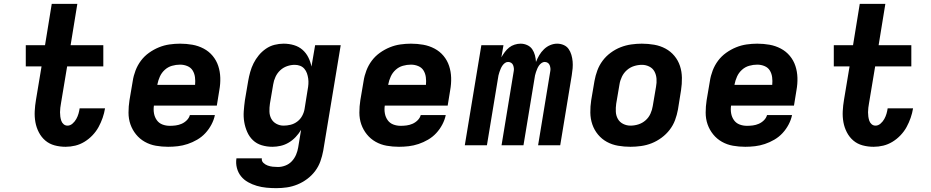

<svg xmlns="http://www.w3.org/2000/svg" viewBox="-20 -755 4840 998"><path d="M321 8Q291 8 263.5 0.5Q236 -7 215.5 -24.5Q195 -42 182 -67Q169 -92 164 -120Q159 -148 160.5 -177.5Q162 -207 167 -236L196 -410H114V-520H214L249 -735H382L347 -520H517V-410H329L297 -218Q295 -207 293.5 -195Q292 -183 292 -171.5Q292 -160 293.5 -149Q295 -138 298.5 -127.5Q302 -117 310.5 -109.5Q319 -102 331 -102Q345 -102 357 -112.5Q369 -123 376.5 -136.5Q384 -150 388 -164Q392 -178 394 -192H526Q522 -167 513.5 -142.5Q505 -118 492.5 -95Q480 -72 461 -52Q442 -32 419 -18Q396 -4 371 2Q346 8 321 8Z M854 8Q821 8 790 2.5Q759 -3 732.5 -18Q706 -33 687 -56.5Q668 -80 658 -108.5Q648 -137 648 -169.5Q648 -202 653 -234L670 -334Q674 -361 684.5 -388.5Q695 -416 712.5 -439.5Q730 -463 754.5 -480.5Q779 -498 806 -509Q833 -520 861 -524Q889 -528 916 -528Q949 -528 980 -522.5Q1011 -517 1038.5 -502.5Q1066 -488 1085.5 -464.5Q1105 -441 1114.5 -412Q1124 -383 1125 -351Q1126 -319 1120 -286L1107 -206H780Q777 -185 780.5 -165.5Q784 -146 795 -130.5Q806 -115 824 -108Q842 -101 863 -101Q878 -101 893.5 -103Q909 -105 924 -111.5Q939 -118 951 -130Q963 -142 967 -157H1097Q1092 -132 1079 -107.5Q1066 -83 1047.5 -63Q1029 -43 1005 -29Q981 -15 955.5 -6.5Q930 2 904.5 5Q879 8 854 8ZM798 -314H994Q996 -334 993.5 -353.5Q991 -373 981.5 -388.5Q972 -404 954 -411.5Q936 -419 916 -419Q895 -419 874 -413Q853 -407 836.5 -392Q820 -377 811 -357Q802 -337 798 -316Z M1416 223Q1390 223 1364.5 220.5Q1339 218 1315 211Q1291 204 1269.5 192Q1248 180 1233 161.5Q1218 143 1211.5 118.5Q1205 94 1209 68H1341Q1339 82 1349 91.5Q1359 101 1371.5 105.5Q1384 110 1397.5 111.5Q1411 113 1425 113Q1444 113 1463.5 105.5Q1483 98 1497 83Q1511 68 1519 49Q1527 30 1530 11L1545 -80Q1533 -60 1517 -43Q1501 -26 1481 -14Q1461 -2 1439 3Q1417 8 1396 8Q1367 8 1340.5 0Q1314 -8 1295 -26Q1276 -44 1265 -69Q1254 -94 1249.5 -121Q1245 -148 1247 -176.5Q1249 -205 1253 -234L1270 -334Q1274 -357 1280.5 -380.5Q1287 -404 1298 -426Q1309 -448 1325 -467.5Q1341 -487 1362 -501.5Q1383 -516 1407 -522Q1431 -528 1454 -528Q1482 -528 1507.5 -520.5Q1533 -513 1552 -496.5Q1571 -480 1582.5 -457Q1594 -434 1599 -409L1618 -520H1751L1660 29Q1655 56 1645.5 83Q1636 110 1618.5 133.5Q1601 157 1577 175Q1553 193 1526 204Q1499 215 1471.5 219Q1444 223 1416 223ZM1454 -102Q1472 -102 1490.5 -106.5Q1509 -111 1525 -123Q1541 -135 1550.5 -152.5Q1560 -170 1563 -188L1579 -288Q1582 -303 1583 -318Q1584 -333 1582 -347Q1580 -361 1575.5 -374Q1571 -387 1562 -397.5Q1553 -408 1540 -413Q1527 -418 1512 -418Q1492 -418 1472 -411Q1452 -404 1436.5 -389.5Q1421 -375 1412 -355.5Q1403 -336 1400 -316L1383 -216Q1380 -196 1380.5 -175.5Q1381 -155 1390 -138Q1399 -121 1416.5 -111.5Q1434 -102 1454 -102Z M2054 8Q2021 8 1990 2.5Q1959 -3 1932.5 -18Q1906 -33 1887 -56.5Q1868 -80 1858 -108.5Q1848 -137 1848 -169.5Q1848 -202 1853 -234L1870 -334Q1874 -361 1884.5 -388.5Q1895 -416 1912.5 -439.5Q1930 -463 1954.5 -480.5Q1979 -498 2006 -509Q2033 -520 2061 -524Q2089 -528 2116 -528Q2149 -528 2180 -522.5Q2211 -517 2238.5 -502.5Q2266 -488 2285.5 -464.5Q2305 -441 2314.5 -412Q2324 -383 2325 -351Q2326 -319 2320 -286L2307 -206H1980Q1977 -185 1980.5 -165.5Q1984 -146 1995 -130.5Q2006 -115 2024 -108Q2042 -101 2063 -101Q2078 -101 2093.5 -103Q2109 -105 2124 -111.5Q2139 -118 2151 -130Q2163 -142 2167 -157H2297Q2292 -132 2279 -107.5Q2266 -83 2247.5 -63Q2229 -43 2205 -29Q2181 -15 2155.5 -6.5Q2130 2 2104.5 5Q2079 8 2054 8ZM1998 -314H2194Q2196 -334 2193.5 -353.5Q2191 -373 2181.5 -388.5Q2172 -404 2154 -411.5Q2136 -419 2116 -419Q2095 -419 2074 -413Q2053 -407 2036.5 -392Q2020 -377 2011 -357Q2002 -337 1998 -316Z M2396 0 2482 -520H2597L2586 -457Q2594 -471 2604 -484.5Q2614 -498 2626.5 -508Q2639 -518 2655 -523Q2671 -528 2686 -528Q2704 -528 2720.5 -520.5Q2737 -513 2746.5 -499Q2756 -485 2760.5 -468Q2765 -451 2766 -433Q2773 -451 2783 -468Q2793 -485 2807.5 -499Q2822 -513 2840 -520.5Q2858 -528 2876 -528Q2894 -528 2910 -521Q2926 -514 2935.5 -500.5Q2945 -487 2950 -470Q2955 -453 2956.5 -435.5Q2958 -418 2956.5 -400Q2955 -382 2952 -364L2892 0H2777L2840 -383Q2842 -392 2841 -400.5Q2840 -409 2837 -416.5Q2834 -424 2827 -428.5Q2820 -433 2811 -433Q2803 -433 2795 -427.5Q2787 -422 2781.5 -414Q2776 -406 2772.5 -397.5Q2769 -389 2766 -380.5Q2763 -372 2761 -363Q2759 -354 2758 -345L2701 0H2587L2650 -383Q2652 -392 2651 -400.5Q2650 -409 2647 -416.5Q2644 -424 2637 -428.5Q2630 -433 2621 -433Q2612 -433 2604.5 -427.5Q2597 -422 2591.5 -414Q2586 -406 2582.5 -397.5Q2579 -389 2576 -380.5Q2573 -372 2571 -363Q2569 -354 2568 -345L2511 0Z M3257 8Q3224 8 3192.5 2.5Q3161 -3 3134.5 -17.5Q3108 -32 3088.5 -55.5Q3069 -79 3059 -108Q3049 -137 3048.5 -169.5Q3048 -202 3053 -234L3070 -334Q3075 -362 3085 -389Q3095 -416 3112.5 -439.5Q3130 -463 3154.5 -481Q3179 -499 3206 -509.5Q3233 -520 3261 -524Q3289 -528 3316 -528Q3349 -528 3380.5 -522.5Q3412 -517 3439 -502.5Q3466 -488 3485.5 -464.5Q3505 -441 3514.5 -412Q3524 -383 3524.5 -350.5Q3525 -318 3520 -286L3504 -186Q3499 -158 3489 -131Q3479 -104 3461 -80.5Q3443 -57 3418.5 -39Q3394 -21 3367.5 -10.5Q3341 0 3312.5 4Q3284 8 3257 8ZM3257 -102Q3278 -102 3298.5 -108.5Q3319 -115 3335.5 -129.5Q3352 -144 3361 -164Q3370 -184 3373 -204L3390 -304Q3394 -325 3392.5 -345.5Q3391 -366 3382 -383Q3373 -400 3355 -409Q3337 -418 3317 -418Q3296 -418 3275.5 -411.5Q3255 -405 3238.5 -390.5Q3222 -376 3212.5 -356Q3203 -336 3200 -316L3183 -216Q3180 -195 3181 -174.5Q3182 -154 3191.5 -137Q3201 -120 3219 -111Q3237 -102 3257 -102Z M3854 8Q3821 8 3790 2.5Q3759 -3 3732.5 -18Q3706 -33 3687 -56.5Q3668 -80 3658 -108.5Q3648 -137 3648 -169.5Q3648 -202 3653 -234L3670 -334Q3674 -361 3684.5 -388.5Q3695 -416 3712.5 -439.5Q3730 -463 3754.5 -480.5Q3779 -498 3806 -509Q3833 -520 3861 -524Q3889 -528 3916 -528Q3949 -528 3980 -522.5Q4011 -517 4038.5 -502.5Q4066 -488 4085.5 -464.5Q4105 -441 4114.5 -412Q4124 -383 4125 -351Q4126 -319 4120 -286L4107 -206H3780Q3777 -185 3780.5 -165.5Q3784 -146 3795 -130.5Q3806 -115 3824 -108Q3842 -101 3863 -101Q3878 -101 3893.5 -103Q3909 -105 3924 -111.5Q3939 -118 3951 -130Q3963 -142 3967 -157H4097Q4092 -132 4079 -107.5Q4066 -83 4047.5 -63Q4029 -43 4005 -29Q3981 -15 3955.5 -6.5Q3930 2 3904.5 5Q3879 8 3854 8ZM3798 -314H3994Q3996 -334 3993.5 -353.5Q3991 -373 3981.5 -388.5Q3972 -404 3954 -411.5Q3936 -419 3916 -419Q3895 -419 3874 -413Q3853 -407 3836.5 -392Q3820 -377 3811 -357Q3802 -337 3798 -316Z M4521 8Q4491 8 4463.5 0.5Q4436 -7 4415.5 -24.5Q4395 -42 4382 -67Q4369 -92 4364 -120Q4359 -148 4360.5 -177.5Q4362 -207 4367 -236L4396 -410H4314V-520H4414L4449 -735H4582L4547 -520H4717V-410H4529L4497 -218Q4495 -207 4493.5 -195Q4492 -183 4492 -171.5Q4492 -160 4493.5 -149Q4495 -138 4498.5 -127.5Q4502 -117 4510.5 -109.5Q4519 -102 4531 -102Q4545 -102 4557 -112.5Q4569 -123 4576.5 -136.5Q4584 -150 4588 -164Q4592 -178 4594 -192H4726Q4722 -167 4713.5 -142.5Q4705 -118 4692.5 -95Q4680 -72 4661 -52Q4642 -32 4619 -18Q4596 -4 4571 2Q4546 8 4521 8Z"/></svg>

Font: Iosevka XBd Ex Obl
Style: Regular
Weight: 800
Width: 7
Italic angle: -9°
Monospace: yes
Designer: Belleve Invis
Foundry: Belleve Invis
Version: Version 32.5.0; ttfautohint (v1.8.4)